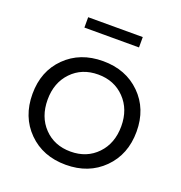

<svg xmlns="http://www.w3.org/2000/svg" viewBox="-128 -813 873 926"><g transform="rotate(20 309.0 -350.0)"><path d="M168 -703.1H448.2V-649.9H168ZM309.1 -528.8Q426.3 -528.8 501.2 -454.8Q576.2 -380.9 576.2 -264.2Q576.2 -146.5 501.2 -71.8Q426.3 2.9 309.1 2.9Q191.4 2.9 116.7 -71.8Q42 -146.5 42 -264.2Q42 -380.9 116.7 -454.8Q191.4 -528.8 309.1 -528.8ZM309.1 -460Q225.6 -460 172.9 -405Q120.1 -350.1 120.1 -263.2Q120.1 -174.8 172.9 -119.9Q225.6 -64.9 309.1 -64.9Q392.1 -64.9 445.1 -120.1Q498 -175.3 498 -263.2Q498 -350.1 444.8 -405Q391.6 -460 309.1 -460Z"/></g></svg>

Font: Montserrat-Arabic Light
Style: Regular
Weight: 300
Designer: Mohamed Gaber
Foundry: Kief Type Foundry
Version: Version 5.008;PS 005.008;hotconv 1.0.88;makeotf.lib2.5.64775